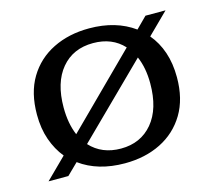

<svg xmlns="http://www.w3.org/2000/svg" viewBox="-82 -621 813 730"><g transform="rotate(-15 324.5 -256.5)"><path d="M26 0 107 -80Q80 -113 64.5 -157Q49 -201 49 -256Q49 -342 84.5 -401Q120 -460 182.5 -491Q245 -522 325 -522Q430 -522 502 -470L545 -513H624L542 -432Q570 -399 585 -355Q600 -311 600 -256Q600 -171 564.5 -112Q529 -53 467 -22Q405 9 325 9Q219 9 148 -43L104 0ZM154 -256Q154 -193 174 -146L445 -415Q400 -464 325 -464Q246 -464 200 -409Q154 -354 154 -256ZM325 -49Q403 -49 449.5 -104.5Q496 -160 496 -260Q496 -321 476 -367L204 -99Q250 -49 325 -49Z"/></g></svg>

Font: Montagu Slab 16pt
Style: Regular
Weight: 400
Designer: Florian Karsten
Foundry: Florian Karsten
Version: Version 1.000; ttfautohint (v1.8.3)